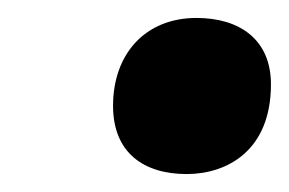

<svg xmlns="http://www.w3.org/2000/svg" viewBox="-20 -561 322 214"><path d="M188 -367C233 -367 282 -393 282 -467C282 -517 247 -541 199 -541C142 -541 106 -501 106 -443C106 -391 140 -367 188 -367Z"/></svg>

Font: Noto Serif Condensed Black
Style: Italic
Weight: 900
Width: 3
Italic angle: -12°
Designer: Monotype Design Team
Foundry: Monotype Imaging Inc.
Version: Version 2.013